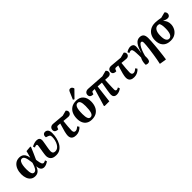

<svg xmlns="http://www.w3.org/2000/svg" viewBox="316 -2409 4236 4236"><g transform="rotate(-45 2434.0 -291.0)"><path d="M239 15Q174 15 131.5 -18.5Q89 -52 68 -109Q47 -166 47 -236Q47 -314 72 -381Q97 -448 148 -489Q199 -530 277 -530Q316 -530 350.5 -515Q385 -500 410 -462Q435 -424 446 -355H447Q459 -397 469.5 -435.5Q480 -474 490 -516L612 -526L628 -516Q595 -437 564.5 -367Q534 -297 504 -233L507 -202Q518 -125 533 -93.5Q548 -62 576 -62Q588 -62 603.5 -68Q619 -74 634 -83L650 -39Q628 -21 590.5 -3.5Q553 14 516 14Q470 14 441 -16.5Q412 -47 406 -126H405Q381 -57 341 -21Q301 15 239 15ZM277 -60Q316 -60 345.5 -104.5Q375 -149 401 -238L398 -273Q386 -381 362.5 -426.5Q339 -472 300 -472Q265 -472 244 -440.5Q223 -409 213.5 -354.5Q204 -300 204 -231Q204 -144 221.5 -102Q239 -60 277 -60Z M894 14Q799 14 758.5 -28.5Q718 -71 718 -138Q718 -155 722 -186.5Q726 -218 732 -255Q738 -292 744 -328Q750 -364 754 -391Q758 -418 758 -429Q758 -457 730 -457Q707 -457 678 -440L661 -483Q692 -502 733 -515Q774 -528 808 -528Q859 -528 882.5 -505Q906 -482 906 -444Q906 -429 901.5 -399.5Q897 -370 890.5 -333.5Q884 -297 877.5 -259.5Q871 -222 866.5 -190.5Q862 -159 862 -139Q862 -60 940 -61Q979 -61 1010.5 -83.5Q1042 -106 1065 -145.5Q1088 -185 1100.5 -234Q1113 -283 1113 -336Q1113 -376 1098.5 -390Q1084 -404 1050 -415L1008 -429Q1001 -470 1019.5 -499Q1038 -528 1079 -528Q1119 -528 1146.5 -497Q1174 -466 1174 -391Q1174 -322 1158 -250.5Q1142 -179 1108 -119Q1074 -59 1021 -22.5Q968 14 894 14Z M1518 14Q1461 14 1429.5 -3Q1398 -20 1385.5 -48Q1373 -76 1373 -111Q1373 -151 1390.5 -222.5Q1408 -294 1447 -420Q1427 -422 1409.5 -423Q1392 -424 1377 -425Q1363 -425 1353.5 -417.5Q1344 -410 1336 -389L1326 -360Q1286 -356 1254.5 -375Q1223 -394 1223 -436Q1223 -478 1252 -504Q1281 -530 1334 -526L1607 -502L1731 -535Q1766 -510 1766 -472Q1766 -439 1743.5 -418Q1721 -397 1684 -397Q1668 -397 1630 -401Q1592 -405 1536 -410Q1527 -329 1520.5 -256.5Q1514 -184 1514 -135Q1514 -62 1570 -62Q1593 -62 1616.5 -75Q1640 -88 1665 -112L1696 -71Q1667 -34 1619.5 -10Q1572 14 1518 14Z M2007 15Q1932 15 1881.5 -16.5Q1831 -48 1806 -103.5Q1781 -159 1781 -232Q1781 -317 1809.5 -384Q1838 -451 1897.5 -490Q1957 -529 2049 -529Q2157 -529 2215.5 -462.5Q2274 -396 2274 -282Q2274 -201 2246 -133.5Q2218 -66 2159 -25.5Q2100 15 2007 15ZM2017 -43Q2072 -43 2094 -108.5Q2116 -174 2116 -296Q2116 -384 2098 -427.5Q2080 -471 2038 -471Q1990 -471 1965 -415Q1940 -359 1940 -220Q1940 -130 1959 -86.5Q1978 -43 2017 -43ZM2048 -576 2015 -592 2086 -759Q2097 -787 2111 -799.5Q2125 -812 2146 -812Q2171 -812 2187 -797Q2203 -782 2212 -756V-743Z M2784 14Q2733 14 2709.5 -12Q2686 -38 2686 -77Q2686 -108 2698.5 -190Q2711 -272 2735 -407Q2704 -409 2672 -411Q2640 -413 2609 -415L2559 0H2418L2401 -10L2522 -419Q2506 -420 2493.5 -420.5Q2481 -421 2470 -421Q2454 -422 2445.5 -414.5Q2437 -407 2430 -388L2421 -359Q2397 -357 2372.5 -363.5Q2348 -370 2332 -387.5Q2316 -405 2316 -437Q2316 -480 2346 -504.5Q2376 -529 2428 -526L2840 -499L2975 -535Q3010 -510 3010 -471Q3010 -435 2986 -415.5Q2962 -396 2929 -396Q2914 -397 2887 -398Q2860 -399 2828 -401Q2825 -339 2822.5 -282.5Q2820 -226 2818.5 -181.5Q2817 -137 2817 -111Q2817 -83 2827.5 -72.5Q2838 -62 2854 -62Q2862 -62 2877.5 -67Q2893 -72 2909 -83L2925 -39Q2902 -20 2864 -3Q2826 14 2784 14Z M3329 14Q3272 14 3240.5 -3Q3209 -20 3196.5 -48Q3184 -76 3184 -111Q3184 -151 3201.5 -222.5Q3219 -294 3258 -420Q3238 -422 3220.5 -423Q3203 -424 3188 -425Q3174 -425 3164.5 -417.5Q3155 -410 3147 -389L3137 -360Q3097 -356 3065.5 -375Q3034 -394 3034 -436Q3034 -478 3063 -504Q3092 -530 3145 -526L3418 -502L3542 -535Q3577 -510 3577 -472Q3577 -439 3554.5 -418Q3532 -397 3495 -397Q3479 -397 3441 -401Q3403 -405 3347 -410Q3338 -329 3331.5 -256.5Q3325 -184 3325 -135Q3325 -62 3381 -62Q3404 -62 3427.5 -75Q3451 -88 3476 -112L3507 -71Q3478 -34 3430.5 -10Q3383 14 3329 14Z M4086 230 3932 204Q3943 156 3954.5 92.5Q3966 29 3976.5 -40.5Q3987 -110 3995.5 -175Q4004 -240 4008.5 -291Q4013 -342 4013 -369Q4013 -399 4006 -414Q3999 -429 3978 -429Q3952 -429 3923.5 -390.5Q3895 -352 3869 -288Q3843 -224 3824 -149Q3827 -102 3823 -65Q3819 -28 3803 -7.5Q3787 13 3751 13Q3734 13 3717 6.5Q3700 0 3695 -8Q3695 -65 3706 -109Q3717 -153 3738 -189Q3738 -238 3737 -274Q3736 -310 3734 -341Q3731 -405 3719 -431Q3707 -457 3680 -457Q3653 -457 3625 -440L3608 -483Q3636 -503 3669.5 -515.5Q3703 -528 3736 -528Q3777 -528 3804.5 -506.5Q3832 -485 3832 -431Q3832 -402 3826.5 -360.5Q3821 -319 3812 -262L3815 -261Q3853 -397 3902.5 -463Q3952 -529 4028 -529Q4091 -529 4122.5 -493Q4154 -457 4154 -375Q4154 -337 4150.5 -281Q4147 -225 4141.5 -159.5Q4136 -94 4128.5 -25.5Q4121 43 4113 107.5Q4105 172 4097 224Z M4466 14Q4346 14 4283 -54Q4220 -122 4222 -241Q4222 -317 4253.5 -379Q4285 -441 4347 -477.5Q4409 -514 4500 -514Q4538 -514 4586.5 -507Q4635 -500 4673 -493L4806 -528Q4825 -514 4833 -495.5Q4841 -477 4841 -460Q4841 -443 4833.5 -425Q4826 -407 4808.5 -395Q4791 -383 4763 -384Q4741 -384 4713 -393.5Q4685 -403 4652 -415V-413Q4685 -386 4705.5 -341Q4726 -296 4725 -241Q4724 -176 4694.5 -118Q4665 -60 4608 -23Q4551 14 4466 14ZM4470 -42Q4517 -42 4545 -92.5Q4573 -143 4575 -250Q4576 -323 4567 -365Q4558 -407 4542 -426Q4520 -432 4500 -432Q4443 -432 4410.5 -380Q4378 -328 4377 -233Q4375 -130 4401 -86Q4427 -42 4470 -42Z"/></g></svg>

Font: Literata 36pt
Style: Bold Italic
Weight: 700
Italic angle: -2°
Designer: Latin by Veronika Burian and Jose Scaglione. Greek by Irene Vlachou. Cyrillic by Vera Evstafieva
Foundry: TypeTogether
Version: Version 3.002